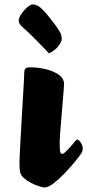

<svg xmlns="http://www.w3.org/2000/svg" viewBox="-20 -824 390 858"><path d="M178.4 13.8Q172.1 13.8 155.6 8.7Q139 3.7 120 -5.9Q101.1 -15.6 86.8 -28.3Q72.5 -40.9 69.7 -56.3Q68.5 -61.3 67.7 -71Q67 -80.7 67 -99.3Q67.2 -110.9 68.7 -142.4Q70.2 -174 72.7 -217.5Q75.2 -261 77.8 -307.3Q80.5 -353.7 83 -395.7Q85.5 -437.8 87 -466.1Q88.5 -494.5 88.5 -500.9Q88.5 -512.4 94.1 -517.8Q99.8 -523.2 115.3 -523.2Q149 -523.2 183.9 -515Q218.8 -506.7 242.6 -490.1Q266.3 -473.5 266.3 -447.9Q266.3 -441.5 264.2 -416.6Q262.1 -391.6 259.3 -357.6Q256.6 -323.6 253.7 -288.9Q250.8 -254.1 248.7 -227.6Q246.6 -201.1 246.6 -191.7Q246.6 -153.9 249.3 -145.1Q252.1 -136.2 258.8 -136.2Q262.8 -136.2 270.2 -142.9Q277.7 -149.6 286.3 -158.9Q295 -168.1 302.6 -177.3Q310.1 -186.5 314.4 -191.2Q318.6 -196.2 320.5 -198.2Q322.4 -200.2 325.1 -200.2Q331.9 -200.2 340.8 -186.9Q349.7 -173.7 349.7 -159.9Q349.7 -147.6 340.7 -134.8Q331.7 -121.8 311.6 -97.4Q291.4 -73 266.8 -47.5Q242.2 -22 218.7 -4.1Q195.2 13.8 178.4 13.8ZM198.8 -585.6Q193.2 -591.9 179.2 -606.1Q165.2 -620.4 148.4 -637.9Q131.5 -655.5 114.5 -671.9Q97.5 -688.4 84.8 -699.1Q73.2 -709.2 68.3 -716.9Q63.5 -724.7 63.5 -731Q63.5 -743.8 74.9 -760.8Q86.3 -777.9 101.4 -791.1Q116.4 -804.3 126.7 -804.3Q136.2 -804.3 148.3 -798.4Q160.3 -792.5 177.7 -773.4Q189.7 -760.4 202.8 -743.8Q215.8 -727.3 227.2 -712Q238.5 -696.7 245 -685.5Q251 -676.7 253.4 -667.8Q255.7 -658.9 255.7 -648.9Q255.7 -637.2 240.7 -617.6Q225.7 -598 198.8 -585.6Z"/></svg>

Font: Briem Hand Thin
Style: Regular
Weight: 100
Designer: Gunnlaugur SE Briem, Eben Sorkin
Foundry: Sorkin Type Co.
Version: Version 1.003